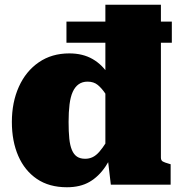

<svg xmlns="http://www.w3.org/2000/svg" viewBox="-20 -778 759 809"><path d="M272 -553Q329 -553 370.5 -529Q412 -505 440 -460Q468 -415 483 -350L461 -325Q441 -358 425 -382Q409 -406 392 -420Q375 -434 349 -434Q327 -434 311.5 -423Q296 -412 286.5 -391Q277 -370 273 -338Q269 -306 269 -264Q269 -223 272 -194Q275 -165 283 -146Q291 -127 304.5 -118Q318 -109 339 -109Q356 -109 370.5 -116Q385 -123 398.5 -138.5Q412 -154 427 -177.5Q442 -201 461 -233L477 -180Q453 -119 424.5 -76.5Q396 -34 357 -11.5Q318 11 262 11Q187 11 135.5 -24Q84 -59 57 -121Q30 -183 30 -264Q30 -347 59.5 -412.5Q89 -478 143.5 -515.5Q198 -553 272 -553ZM424 -758H658V-114Q658 -102 666 -97.5Q674 -93 692 -88L699 -86V0H447L432 -127L424 -110ZM704 -687V-598H260V-687Z"/></svg>

Font: Roboto Serif Black
Style: Regular
Weight: 900
Designer: Greg Gazdowicz
Foundry: Commercial Type
Version: Version 1.008